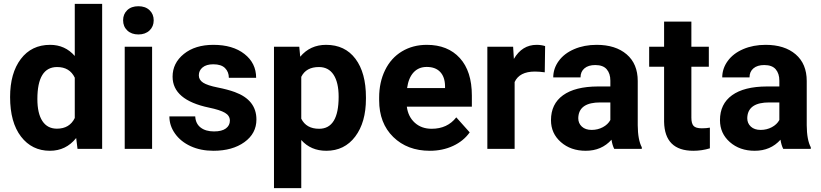

<svg xmlns="http://www.w3.org/2000/svg" viewBox="-20 -770 4247 993"><path d="M32.2 -268.1Q32.2 -391.6 87.6 -464.8Q143.1 -538.1 239.3 -538.1Q316.4 -538.1 366.7 -480.5V-750H508.3V0H380.9L374 -56.2Q321.3 9.8 238.3 9.8Q145 9.8 88.6 -63.7Q32.2 -137.2 32.2 -268.1ZM173.3 -257.8Q173.3 -183.6 199.2 -144Q225.1 -104.5 274.4 -104.5Q339.8 -104.5 366.7 -159.7V-368.2Q340.3 -423.3 275.4 -423.3Q173.3 -423.3 173.3 -257.8Z M766.6 0H625V-528.3H766.6ZM616.7 -665Q616.7 -696.8 637.9 -717.3Q659.2 -737.8 695.8 -737.8Q731.9 -737.8 753.4 -717.3Q774.9 -696.8 774.9 -665Q774.9 -632.8 753.2 -612.3Q731.4 -591.8 695.8 -591.8Q660.2 -591.8 638.4 -612.3Q616.7 -632.8 616.7 -665Z M1168.9 -146Q1168.9 -171.9 1143.3 -186.8Q1117.7 -201.7 1061 -213.4Q872.6 -252.9 872.6 -373.5Q872.6 -443.8 930.9 -491Q989.3 -538.1 1083.5 -538.1Q1184.1 -538.1 1244.4 -490.7Q1304.7 -443.4 1304.7 -367.7H1163.6Q1163.6 -397.9 1144 -417.7Q1124.5 -437.5 1083 -437.5Q1047.4 -437.5 1027.8 -421.4Q1008.3 -405.3 1008.3 -380.4Q1008.3 -356.9 1030.5 -342.5Q1052.7 -328.1 1105.5 -317.6Q1158.2 -307.1 1194.3 -293.9Q1306.2 -252.9 1306.2 -151.9Q1306.2 -79.6 1244.1 -34.9Q1182.1 9.8 1084 9.8Q1017.6 9.8 966.1 -13.9Q914.6 -37.6 885.3 -78.9Q856 -120.1 856 -168H989.7Q991.7 -130.4 1017.6 -110.4Q1043.5 -90.3 1086.9 -90.3Q1127.4 -90.3 1148.2 -105.7Q1168.9 -121.1 1168.9 -146Z M1872.6 -259.3Q1872.6 -137.2 1817.1 -63.7Q1761.7 9.8 1667.5 9.8Q1587.4 9.8 1538.1 -45.9V203.1H1397V-528.3H1527.8L1532.7 -476.6Q1584 -538.1 1666.5 -538.1Q1764.2 -538.1 1818.4 -465.8Q1872.6 -393.6 1872.6 -266.6ZM1731.4 -269.5Q1731.4 -343.3 1705.3 -383.3Q1679.2 -423.3 1629.4 -423.3Q1563 -423.3 1538.1 -372.6V-156.2Q1564 -104 1630.4 -104Q1731.4 -104 1731.4 -269.5Z M2203.1 9.8Q2086.9 9.8 2013.9 -61.5Q1940.9 -132.8 1940.9 -251.5V-265.1Q1940.9 -344.7 1971.7 -407.5Q2002.4 -470.2 2058.8 -504.2Q2115.2 -538.1 2187.5 -538.1Q2295.9 -538.1 2358.2 -469.7Q2420.4 -401.4 2420.4 -275.9V-218.3H2084Q2090.8 -166.5 2125.2 -135.3Q2159.7 -104 2212.4 -104Q2293.9 -104 2339.8 -163.1L2409.2 -85.4Q2377.4 -40.5 2323.2 -15.4Q2269 9.8 2203.1 9.8ZM2187 -423.8Q2145 -423.8 2118.9 -395.5Q2092.8 -367.2 2085.4 -314.5H2281.7V-325.7Q2280.8 -372.6 2256.3 -398.2Q2231.9 -423.8 2187 -423.8Z M2797.4 -396Q2768.6 -399.9 2746.6 -399.9Q2666.5 -399.9 2641.6 -345.7V0H2500.5V-528.3H2633.8L2637.7 -465.3Q2680.2 -538.1 2755.4 -538.1Q2778.8 -538.1 2799.3 -531.7Z M3156.7 0Q3147 -19 3142.6 -47.4Q3091.3 9.8 3009.3 9.8Q2931.6 9.8 2880.6 -35.2Q2829.6 -80.1 2829.6 -148.4Q2829.6 -232.4 2891.8 -277.3Q2954.1 -322.3 3071.8 -322.8H3136.7V-353Q3136.7 -389.6 3117.9 -411.6Q3099.1 -433.6 3058.6 -433.6Q3022.9 -433.6 3002.7 -416.5Q2982.4 -399.4 2982.4 -369.6H2841.3Q2841.3 -415.5 2869.6 -454.6Q2897.9 -493.7 2949.7 -515.9Q3001.5 -538.1 3065.9 -538.1Q3163.6 -538.1 3220.9 -489Q3278.3 -439.9 3278.3 -351.1V-122.1Q3278.8 -46.9 3299.3 -8.3V0ZM3040 -98.1Q3071.3 -98.1 3097.7 -112.1Q3124 -126 3136.7 -149.4V-240.2H3084Q2978 -240.2 2971.2 -167L2970.7 -158.7Q2970.7 -132.3 2989.3 -115.2Q3007.8 -98.1 3040 -98.1Z M3555.7 -658.2V-528.3H3646V-424.8H3555.7V-161.1Q3555.7 -131.8 3566.9 -119.1Q3578.1 -106.4 3609.9 -106.4Q3633.3 -106.4 3651.4 -109.9V-2.9Q3609.9 9.8 3565.9 9.8Q3417.5 9.8 3414.6 -140.1V-424.8H3337.4V-528.3H3414.6V-658.2Z M4030.8 0Q4021 -19 4016.6 -47.4Q3965.3 9.8 3883.3 9.8Q3805.7 9.8 3754.6 -35.2Q3703.6 -80.1 3703.6 -148.4Q3703.6 -232.4 3765.9 -277.3Q3828.1 -322.3 3945.8 -322.8H4010.7V-353Q4010.7 -389.6 3991.9 -411.6Q3973.1 -433.6 3932.6 -433.6Q3897 -433.6 3876.7 -416.5Q3856.4 -399.4 3856.4 -369.6H3715.3Q3715.3 -415.5 3743.7 -454.6Q3772 -493.7 3823.7 -515.9Q3875.5 -538.1 3939.9 -538.1Q4037.6 -538.1 4095 -489Q4152.3 -439.9 4152.3 -351.1V-122.1Q4152.8 -46.9 4173.3 -8.3V0ZM3914.1 -98.1Q3945.3 -98.1 3971.7 -112.1Q3998 -126 4010.7 -149.4V-240.2H3958Q3852.1 -240.2 3845.2 -167L3844.7 -158.7Q3844.7 -132.3 3863.3 -115.2Q3881.8 -98.1 3914.1 -98.1Z"/></svg>

Font: SteelSelectRoboto
Style: Roboto-Bold
Weight: 700
Designer: Google
Version: Version 2.137; 2017